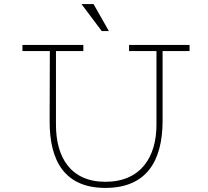

<svg xmlns="http://www.w3.org/2000/svg" viewBox="-20 -920 1018 940"><path d="M513 -768 438 -900H379L478 -768ZM908 -700H612V-670H746V-309C746 -151 669 -30 496 -30C325 -30 254 -151 254 -309V-670H388V-700H90V-670H224L223 -329C222 -129 299 0 496 0C695 0 776 -129 776 -329V-670H908Z"/></svg>

Font: Space Cowgirl Thin
Style: Regular
Weight: 100
Designer: Valery Marier
Foundry: Valery Marier
Version: Version 1.000;hotconv 1.0.109;makeotfexe 2.5.65596